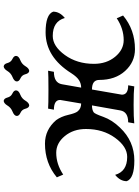

<svg xmlns="http://www.w3.org/2000/svg" viewBox="126 -878 757 1049"><g transform="rotate(-90 504.5 -353.5)"><path d="M760.3 5.4Q690.4 5.4 641.4 -48.3Q592.3 -102.1 592.3 -189.9Q592.3 -229.5 540 -229.5Q512.7 -75.2 511.7 -65.9Q511.7 -31.7 563 -31.7L557.1 1.5H556.2Q526.4 -2 455.6 -2Q387.7 -2 356 1.5H355L360.8 -31.7Q418.5 -31.7 425.8 -75.2L453.1 -229.5Q429.2 -229.5 415.5 -220.2Q407.2 -214.8 390.4 -167.2Q373.5 -119.6 332 -76.7Q257.8 2 151.9 2Q54.2 2 39.1 -39.6Q39.1 -75.2 73.7 -103Q92.3 -37.1 171.9 -37.1Q228 -37.1 276.1 -103.3Q324.2 -169.4 324.2 -262.2Q324.2 -331.1 285.6 -377.9Q247.1 -424.8 194.3 -424.8Q132.3 -424.8 75.2 -386.7L60.1 -421.4Q137.7 -486.3 244.1 -486.3Q320.3 -486.3 372.6 -425.3Q392.6 -397.5 401.4 -359.1Q410.2 -320.8 419.9 -308.6Q435.5 -288.6 463.4 -288.6Q481.9 -394 482.9 -403.3Q482.9 -437.5 429.7 -437.5L435.5 -469.2Q455.6 -467.3 538.6 -467.3Q621.6 -467.3 642.6 -469.2L636.7 -437.5Q576.7 -437.5 568.8 -394L550.3 -288.6Q572.3 -288.6 590.8 -300.3Q609.4 -312 628.9 -342.3Q717.3 -482.9 852.5 -482.9Q950.2 -482.9 965.3 -441.4Q965.3 -405.8 930.7 -377.9Q912.1 -443.8 832.5 -443.8Q776.4 -443.8 728.3 -377.4Q680.2 -311 680.2 -218.8Q680.2 -149.9 718.8 -103Q757.3 -56.2 810.1 -56.2Q872.1 -56.2 929.2 -94.2L944.3 -59.6Q866.7 5.4 760.3 5.4ZM453.1 -572.3Q439.9 -573.7 435.1 -593Q430.2 -612.3 412.8 -620.1Q395.5 -627.9 395.5 -640.1Q395.5 -654.3 420.4 -664.1Q440.9 -672.4 452.4 -691.4Q463.9 -710.4 477.5 -711.9Q491.2 -710.4 496.1 -691.4Q501 -672.4 518.1 -664.3Q535.2 -656.2 535.2 -644.5Q535.2 -629.9 510.7 -620.6Q490.2 -612.3 478.8 -593Q467.3 -573.7 453.1 -572.3ZM641.6 -572.3Q628.4 -573.7 623.5 -593Q618.7 -612.3 601.3 -620.1Q584 -627.9 584 -640.1Q584 -654.3 608.9 -664.1Q629.4 -672.4 640.9 -691.4Q652.3 -710.4 666 -711.9Q679.7 -710.4 684.6 -691.4Q689.5 -672.4 706.5 -664.3Q723.6 -656.2 723.6 -644.5Q723.6 -629.9 699.2 -620.6Q678.7 -612.3 667.2 -593Q655.8 -573.7 641.6 -572.3Z"/></g></svg>

Font: Kelvinch
Style: Italic
Weight: 400
Italic angle: -10°
Designer: Paul James Miller
Foundry: High-Logic / Made with FontCreator
Version: Version 3.40;July 22, 2017;FontCreator 11.0.0.2388 64-bit